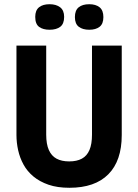

<svg xmlns="http://www.w3.org/2000/svg" viewBox="-20 -876 655 910"><path d="M309 14Q252 14 210 -0.5Q168 -15 138.5 -39.5Q109 -64 91.5 -96Q74 -128 66 -164Q58 -200 58 -236V-660H199V-238Q199 -193 211.5 -165Q224 -137 248 -124Q272 -111 308 -111Q344 -111 368 -124Q392 -137 404 -165Q416 -193 416 -238V-660H557V-236Q557 -114 493.5 -50Q430 14 309 14ZM403 -735Q372 -735 353.5 -749Q335 -763 335 -795Q335 -827 353 -841.5Q371 -856 403 -856Q434 -856 452 -841.5Q470 -827 470 -795Q470 -763 452 -749Q434 -735 403 -735ZM215 -735Q184 -735 165.5 -748.5Q147 -762 147 -796Q147 -827 165 -841.5Q183 -856 215 -856Q246 -856 265 -841.5Q284 -827 284 -796Q284 -763 265.5 -749Q247 -735 215 -735Z"/></svg>

Font: Bricolage Grotesque 24pt SemiCondensed
Style: Bold
Weight: 700
Width: 4
Designer: Mathieu Triay
Foundry: Atelier Triay
Version: Version 1.001;gftools[0.9.33.dev8+g029e19f]